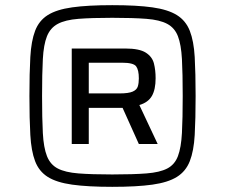

<svg xmlns="http://www.w3.org/2000/svg" viewBox="-20 -716 872 744"><path d="M415 8Q320 8 259.5 -0.5Q199 -9 165 -30.5Q131 -52 116 -91.5Q101 -131 97.5 -193Q94 -255 94 -344Q94 -433 97.5 -495Q101 -557 116 -596.5Q131 -636 165 -657.5Q199 -679 259.5 -687.5Q320 -696 415 -696Q510 -696 570.5 -687.5Q631 -679 665.5 -657.5Q700 -636 715.5 -596.5Q731 -557 734.5 -495Q738 -433 738 -344Q738 -255 734.5 -193Q731 -131 715.5 -91.5Q700 -52 665.5 -30.5Q631 -9 570.5 -0.5Q510 8 415 8ZM415 -40Q496 -40 547.5 -44Q599 -48 628 -63Q657 -78 669.5 -111Q682 -144 685 -200.5Q688 -257 688 -344Q688 -431 685 -487Q682 -543 669.5 -575.5Q657 -608 628 -623.5Q599 -639 547.5 -643Q496 -647 415 -647Q335 -647 284 -643Q233 -639 204 -623.5Q175 -608 162 -575.5Q149 -543 146 -487Q143 -431 143 -344Q143 -257 146 -200.5Q149 -144 162 -111Q175 -78 204 -63Q233 -48 284 -44Q335 -40 415 -40ZM258 -158V-528H466Q520 -528 545 -512Q570 -496 576.5 -470Q583 -444 583 -413Q583 -369 568.5 -344Q554 -319 520 -309L591 -158H518L455 -298H324V-158ZM324 -354H443Q478 -354 494 -361Q510 -368 514 -381Q518 -394 518 -412Q518 -445 507.5 -459Q497 -473 453 -473H324Z"/></svg>

Font: Saira Expanded Medium
Style: Regular
Weight: 500
Width: 7
Designer: Hector Gatti with collaboration of the Omnibus-Type team
Foundry: Omnibus-Type
Version: Version 1.100; ttfautohint (v1.8.3)